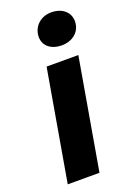

<svg xmlns="http://www.w3.org/2000/svg" viewBox="-143 -792 584 847"><g transform="rotate(-20 149.0 -369.0)"><path d="M22 0H171L261 -520H112ZM208 -585C258 -585 298 -616 298 -666C298 -707 265 -738 212 -738C163 -738 124 -703 124 -654C124 -613 157 -585 208 -585Z"/></g></svg>

Font: Fixel Display 20240404
Style: Bold Italic
Weight: 700
Italic angle: -10°
Designer: AlfaBravo + MacPaw
Foundry: Kyrylo Tkachov, Marchela Mozhyna, Serhii Makarenko, Maria Weinstein, Zakhar Kryvoshyya
Version: Version 1.211;Glyphs 3.2 (3225)